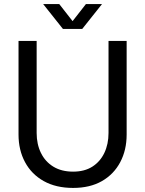

<svg xmlns="http://www.w3.org/2000/svg" viewBox="-20 -906 713 943"><path d="M339 17Q255 17 195 -16.5Q135 -50 103 -109.5Q71 -169 71 -245V-705H160V-253Q160 -198 181 -155Q202 -112 242 -87.5Q282 -63 339 -63Q395 -63 433.5 -87.5Q472 -112 492.5 -155Q513 -198 513 -253V-705H602V-245Q602 -169 570.5 -109.5Q539 -50 480.5 -16.5Q422 17 339 17ZM289 -764 192 -886H271L357 -776H316L402 -886H481L384 -764Z"/></svg>

Font: TikTok Sans 24pt
Style: Regular
Weight: 400
Version: Version 4.000